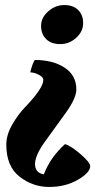

<svg xmlns="http://www.w3.org/2000/svg" viewBox="-20 -463 427 762"><path d="M5 111C5 168.3 22.5 210.7 57.5 238C92.5 265.3 131.7 279 175 279C218.3 279 256.3 269.5 289 250.5C321.7 231.5 338 213.3 338 196C338 186.7 325.3 171 300 149C274.7 127 254 113.7 238 109C199.3 143.7 171.3 183.7 154 229C130.7 225 119 211.3 119 188C119 164.7 132.7 134.3 160 97L242 -16.5C269.3 -54.8 283 -85.3 283 -108C283 -145.3 267.5 -174.2 236.5 -194.5C205.5 -214.8 166 -225 118 -225C112 -216.3 106 -200 100 -176C112.7 -175.3 124.5 -171.8 135.5 -165.5C146.5 -159.2 152 -152.7 152 -146C152 -124 127.3 -87.3 78 -36C60 -17.3 43.3 5.5 28 32.5C12.7 59.5 5 85.7 5 111ZM310 -371C310 -393 303.3 -410.5 290 -423.5C276.7 -436.5 258.3 -443 235 -443C211.7 -443 190.5 -434.7 171.5 -418C152.5 -401.3 143 -382.2 143 -360.5C143 -338.8 149.7 -321.3 163 -308C176.3 -294.7 195 -288 219 -288C243 -288 264.2 -296.3 282.5 -313C300.8 -329.7 310 -349 310 -371Z"/></svg>

Font: Oleo Script
Style: Regular
Weight: 400
Designer: Soytutype
Foundry: Soytutype
Version: Version 1.002